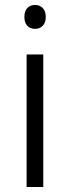

<svg xmlns="http://www.w3.org/2000/svg" viewBox="-20 -752 281 772"><path d="M154 -533V0H87V-533ZM121 -732Q140 -732 152 -719.5Q164 -707 164 -684Q164 -661 152 -648.5Q140 -636 121 -636Q101 -636 89.5 -648.5Q78 -661 78 -684Q78 -707 89.5 -719.5Q101 -732 121 -732Z"/></svg>

Font: Noto Sans Oriya Light
Style: Regular
Weight: 300
Version: Version 2.003